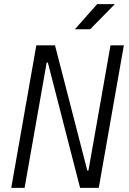

<svg xmlns="http://www.w3.org/2000/svg" viewBox="-20 -914 626 934"><path d="M369.6 0 212.9 -609.4H207L99.6 0H34.7L156.7 -693.4H247.6L404.8 -84H410.2L517.6 -693.4H582.5L460.4 0ZM344.2 -771.5 452.6 -894H538.6L418.5 -771.5Z"/></svg>

Font: Cascadia Code Light
Style: Italic
Weight: 300
Italic angle: -10°
Monospace: yes
Designer: Aaron Bell
Foundry: Saja Typeworks
Version: Version 2404.023; ttfautohint (v1.8.4)